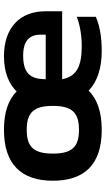

<svg xmlns="http://www.w3.org/2000/svg" viewBox="198 -722 534 970"><g transform="rotate(-90 465.0 -237.0)"><path d="M893 -276C893 -400 813 -484 666 -484C588 -484 528 -461 488 -420C446 -462 382 -484 294 -484C118 -484 37 -394 37 -237C37 -79 117 10 294 10C384 10 450 -13 492 -56C538 -12 607 10 692 10C761 10 821 0 865 -20V-116C828 -101 770 -91 720 -91C619 -91 564 -114 550 -190H893ZM775 -273H550V-278C551 -354 583 -387 670 -387C746 -387 775 -353 775 -299ZM294 -105C208 -105 174 -140 174 -237C174 -334 208 -369 294 -369C381 -369 415 -334 415 -237C415 -140 381 -105 294 -105Z"/></g></svg>

Font: Kanit Medium
Style: Regular
Weight: 500
Designer: Katatrad Team
Foundry: CadsonDemak
Version: Version 1.000;PS 001.000;hotconv 1.0.88;makeotf.lib2.5.64775